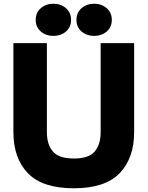

<svg xmlns="http://www.w3.org/2000/svg" viewBox="-20 -995 794 1032"><path d="M52 -285V-763H232V-285Q232 -219 264 -181Q296 -143 377 -143Q458 -143 489.5 -181Q521 -219 521 -285V-763H701V-285Q701 -145 623 -64Q545 17 377 17Q208 17 130 -64Q52 -145 52 -285ZM172 -888Q172 -927 199.5 -951Q227 -975 267 -975Q307 -975 334.5 -951Q362 -927 362 -888Q362 -849 334.5 -825.5Q307 -802 267 -802Q227 -802 199.5 -825.5Q172 -849 172 -888ZM391 -888Q391 -927 418.5 -951Q446 -975 486 -975Q526 -975 553.5 -951Q581 -927 581 -888Q581 -849 553.5 -825.5Q526 -802 486 -802Q446 -802 418.5 -825.5Q391 -849 391 -888Z"/></svg>

Font: Open Sauce Sans Black
Style: Regular
Weight: 900
Designer: Alfredo Marco Pradil
Foundry: Creative Sauce Fz LLC
Version: Version 1.477